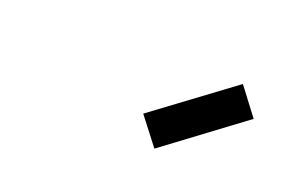

<svg xmlns="http://www.w3.org/2000/svg" viewBox="-45 -1012 690 462"><g transform="rotate(20 300.0 -780.5)"><path d="M368 -671 314 -741 515 -890 568 -820Z"/></g></svg>

Font: Victor Mono Thin
Style: Italic
Weight: 100
Italic angle: -12°
Monospace: yes
Designer: Rune Bjørnerås
Version: Version 1.561;gftools[0.9.30]